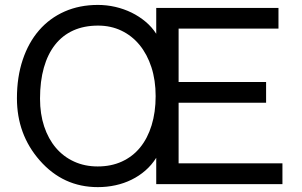

<svg xmlns="http://www.w3.org/2000/svg" viewBox="-20 -748 1226 780"><path d="M614.7 0V-106.9Q596.2 -77.6 570.8 -55.4Q545.4 -33.2 514.6 -18.1Q483.9 -2.9 449.2 4.6Q414.6 12.2 377.4 12.2Q236.3 12.2 141.1 -96.7Q48.8 -202.1 48.8 -348.6Q48.8 -435.1 72.3 -505.1Q95.7 -575.2 138.7 -624.8Q181.6 -674.3 242.4 -701.2Q303.2 -728 377.9 -728Q413.6 -728 448.5 -720Q483.4 -711.9 514.4 -696.8Q545.4 -681.6 571.3 -659.9Q597.2 -638.2 614.7 -610.8V-715.8H1111.3V-631.8H705.6V-415H1061V-330.6H705.6V-84.5H1127.4V0ZM142.6 -347.2Q142.6 -285.2 159.4 -234.4Q176.3 -183.6 207 -147.5Q237.8 -111.3 281 -91.6Q324.2 -71.8 377 -71.8Q431.6 -71.8 475.3 -91.8Q519 -111.8 549.3 -148.9Q579.6 -186 595.9 -239Q612.3 -292 612.3 -357.4Q612.3 -421.9 595.2 -474.6Q578.1 -527.3 547.1 -565.2Q516.1 -603 473.1 -623.5Q430.2 -644 378.4 -644Q321.8 -644 277.8 -624.3Q233.9 -604.5 203.9 -566.4Q173.8 -528.3 158.2 -473.1Q142.6 -418 142.6 -347.2Z"/></svg>

Font: Arian AMU
Style: Regular
Weight: 400
Designer: Ruben Hakobyan (Tarumian)
Foundry: Ruben Hakobyan (Tarumian)
Version: Version 4.003